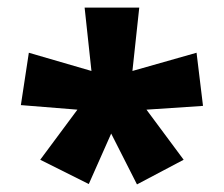

<svg xmlns="http://www.w3.org/2000/svg" viewBox="-20 -813 590 506"><path d="M347 -793 329 -626 498 -674 515 -534 366 -524 464 -392 341 -327 273 -461 214 -328 86 -392 184 -524 35 -536 56 -674 221 -626 203 -793Z"/></svg>

Font: Noto Sans Kannada Condensed Black
Style: Regular
Weight: 900
Width: 3
Designer: Jelle Bosma - Monotype Design Team
Foundry: Monotype Imaging Inc.
Version: Version 2.005; ttfautohint (v1.8.4.7-5d5b)